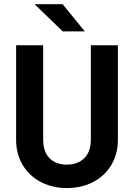

<svg xmlns="http://www.w3.org/2000/svg" viewBox="-20 -911 653 936"><path d="M179.7 -23.4Q123 -52.7 90.8 -106.4Q58.6 -161.1 58.6 -227.5V-690.4H190.4V-232.4Q190.4 -171.9 220.7 -140.6Q252 -108.4 305.7 -108.4Q359.4 -108.4 391.6 -140.6Q422.9 -171.9 422.9 -232.4V-690.4H554.7V-227.5Q554.7 -161.1 522.5 -106.4Q490.2 -52.7 433.6 -23.4Q377 5.9 305.7 5.9Q237.3 5.9 179.7 -23.4ZM148.4 -890.6H285.2L393.6 -757.8H286.1Z"/></svg>

Font: Dinish
Style: Bold
Weight: 700
Designer: Bert Driehuis
Foundry: Playbeing
Version: Version 3.006; git-39231f3c-release